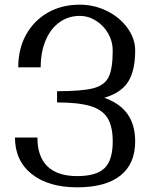

<svg xmlns="http://www.w3.org/2000/svg" viewBox="-20 -783 640 821"><path d="M558 -178Q558 -249 525.5 -295Q493 -341 426 -365Q498 -386 528 -433.5Q558 -481 558 -567Q558 -618 525 -663.5Q492 -709 437.5 -736Q383 -763 321 -763Q244 -763 184.5 -729Q125 -695 91.5 -634.5Q58 -574 58 -495H154Q154 -560 175 -610Q196 -660 234 -687.5Q272 -715 321 -715Q358 -715 390.5 -694.5Q423 -674 442.5 -640Q462 -606 462 -567Q462 -489 444.5 -453.5Q427 -418 378.5 -405.5Q330 -393 224 -393V-345Q315 -345 366.5 -329.5Q418 -314 440 -278Q462 -242 462 -178Q462 -98 427 -64Q392 -30 310 -30Q226 -30 183 -71.5Q140 -113 140 -195H44Q44 -96 115.5 -39Q187 18 310 18Q431 18 494.5 -32Q558 -82 558 -178Z"/></svg>

Font: LXGW Marker Gothic
Style: Regular
Weight: 400
Version: Version 1.001